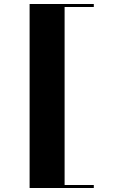

<svg xmlns="http://www.w3.org/2000/svg" viewBox="-20 -820 580 960"><path d="M449 -800V-785H303V105H449V120H128V-800Z"/></svg>

Font: Kalnia SemiExpanded
Style: Regular
Weight: 400
Width: 6
Designer: Frida Medrano
Foundry: Frida Medrano
Version: Version 1.105